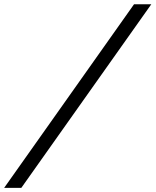

<svg xmlns="http://www.w3.org/2000/svg" viewBox="-78 -786 748 923"><path d="M649.4 -765.6 24.4 117.2H-58.1L566.4 -765.6Z"/></svg>

Font: Lesson One
Style: Italic
Weight: 400
Italic angle: -14°
Designer: But Ko, Victor Gaultney, Annie Olsen, Julie Remington, Don Collingsworth, Eric Hays, Becca Hirsbrunner
Version: Version 1.100